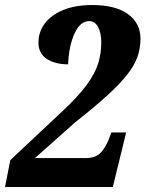

<svg xmlns="http://www.w3.org/2000/svg" viewBox="-30 -744 579 764"><path d="M-10 0 11 -107 218 -301Q282 -361 315.5 -407Q349 -453 361 -492.5Q373 -532 373 -575Q373 -612 360.5 -636Q348 -660 325 -660Q289 -660 266.5 -610.5Q244 -561 241 -488Q190 -488 156.5 -509.5Q123 -531 123 -575Q123 -616 147.5 -649.5Q172 -683 220 -703.5Q268 -724 338 -724Q429 -724 479 -688Q529 -652 529 -590Q529 -551 516.5 -516.5Q504 -482 474.5 -445Q445 -408 395 -362.5Q345 -317 270 -258L109 -115H311Q354 -115 374.5 -140.5Q395 -166 406 -198L413 -217H472L419 0Z"/></svg>

Font: Noto Serif Tamil Condensed ExtraBold
Style: Italic
Weight: 800
Width: 3
Italic angle: -12°
Designer: Indian Type Foundry, Tom Grace, and the Monotype Design Team
Foundry: Monotype Imaging Inc.
Version: Version 2.003; ttfautohint (v1.8.4.7-5d5b)